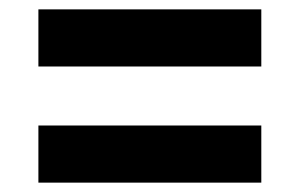

<svg xmlns="http://www.w3.org/2000/svg" viewBox="-20 -555 639 410"><path d="M62 -535H538V-413H62ZM62 -287H538V-165H62Z"/></svg>

Font: mBank
Style: Bold
Weight: 700
Designer: Julieta Ulanovsky
Foundry: Julieta Ulanovsky
Version: Version 7.200